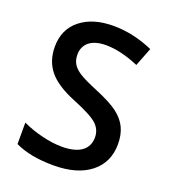

<svg xmlns="http://www.w3.org/2000/svg" viewBox="-135 -822 819 929"><g transform="rotate(20 275.0 -357.0)"><path d="M505.9 -193.8C505.9 -226.1 500 -253.9 488.8 -277.8C477.5 -301.8 459.5 -322.8 435.1 -341.8C410.6 -360.8 372.1 -380.9 319.8 -402.8C273.4 -421.9 241.2 -437.5 223.1 -449.2C187.5 -472.7 172.9 -497.1 172.9 -534.2C172.9 -588.4 212.4 -624 288.1 -624C337.9 -624 394.5 -610.8 458 -584L495.1 -679.2C427.2 -709 359.4 -724.1 291 -724.1C219.7 -724.1 163.1 -707 120.6 -672.9C78.1 -638.7 57.1 -591.8 57.1 -532.2C57.1 -484.9 70.3 -443.8 97.2 -410.2C124 -376.5 169.9 -346.2 234.9 -319.8C297.9 -294.4 339.8 -272.5 359.9 -253.9C379.9 -235.4 390.1 -212.9 390.1 -186C390.1 -127 347.2 -88.9 254.9 -88.9C223.1 -88.9 189.5 -93.3 152.8 -102.1C116.2 -110.8 81.5 -123 48.8 -138.2V-27.8C100.1 -2.9 166.5 9.8 247.1 9.8C327.6 9.8 391.1 -8.3 437 -44.4C482.9 -80.6 505.9 -130.4 505.9 -193.8Z"/></g></svg>

Font: Samim Medium
Style: Regular
Weight: 500
Foundry: DejaVu fonts team - Redesigned by Saber Rastikerdar
Version: Version 4.0.5